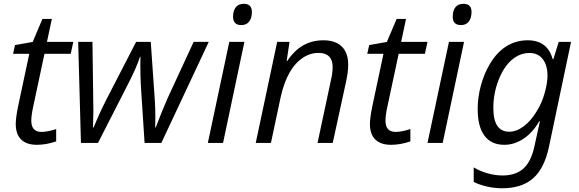

<svg xmlns="http://www.w3.org/2000/svg" viewBox="-20 -758 3070 1018"><path d="M63.5 -101.1Q63.5 -134.3 77.1 -199.7L135.3 -472.7H49.3L59.6 -519L153.3 -535.6L205.1 -657.7H254.9L229 -536.1H368.7L355 -472.7H215.8L155.8 -191.4Q146 -147.5 146 -117.7Q146 -58.6 200.2 -58.6Q231.4 -58.6 277.8 -73.7V-8.3Q225.1 9.8 175.3 9.8Q121.1 9.8 92.3 -18.1Q63.5 -45.9 63.5 -101.1Z M394.5 -536.1H470.2L475.1 -170.4Q474.1 -109.4 473.1 -82H476.6Q504.4 -152.3 542.5 -227.1L701.7 -536.1H779.3L800.8 -227.1Q803.7 -181.6 803.7 -135.3Q803.7 -118.2 802.7 -82H805.7Q824.2 -130.9 836.4 -160.9Q848.6 -190.9 868.2 -236.3L1006.8 -536.1H1086.9L835.4 0H746.6L726.6 -308.1Q724.1 -358.4 724.1 -413.6Q724.1 -447.3 725.1 -456.5H722.2Q701.7 -394 654.3 -303.2L499.5 0H409.2Z M1195.8 -536.1H1275.9L1162.6 0H1082ZM1215.8 -668.9Q1215.8 -702.1 1230.5 -720Q1245.1 -737.8 1272.5 -737.8Q1315.4 -737.8 1315.4 -694.8Q1315.4 -661.6 1300.8 -643.3Q1286.1 -625 1259.8 -625Q1215.8 -625 1215.8 -668.9Z M1449.7 -536.1H1515.1L1500 -435.1H1503.4Q1540 -490.2 1587.4 -517.3Q1634.8 -544.4 1694.8 -544.4Q1758.8 -544.4 1792.5 -511Q1826.2 -477.5 1826.2 -415Q1826.2 -376 1814 -320.8L1744.1 0H1663.6L1733.9 -329.6Q1743.7 -370.6 1743.7 -403.8Q1743.7 -439.5 1724.9 -458.5Q1706.1 -477.5 1668.9 -477.5Q1623.5 -477.5 1583.7 -450.4Q1543.9 -423.3 1516.1 -374.5Q1485.4 -321.3 1467.8 -241.7L1416.5 0H1335.9Z M1941.4 -101.1Q1941.4 -134.3 1955.1 -199.7L2013.2 -472.7H1927.2L1937.5 -519L2031.2 -535.6L2083 -657.7H2132.8L2106.9 -536.1H2246.6L2232.9 -472.7H2093.8L2033.7 -191.4Q2023.9 -147.5 2023.9 -117.7Q2023.9 -58.6 2078.1 -58.6Q2109.4 -58.6 2155.8 -73.7V-8.3Q2103 9.8 2053.2 9.8Q1999 9.8 1970.2 -18.1Q1941.4 -45.9 1941.4 -101.1Z M2360.4 -536.1H2440.4L2327.1 0H2246.6ZM2380.4 -668.9Q2380.4 -702.1 2395 -720Q2409.7 -737.8 2437 -737.8Q2480 -737.8 2480 -694.8Q2480 -661.6 2465.3 -643.3Q2450.7 -625 2424.3 -625Q2380.4 -625 2380.4 -668.9Z M2491.7 206.5V129.4Q2525.4 149.9 2565.7 161.1Q2606 172.4 2644.5 172.4Q2713.4 172.4 2754.2 136.5Q2794.9 100.6 2812.5 22.5L2842.8 -115.2H2838.9Q2806.2 -56.6 2757.1 -23.4Q2708 9.8 2653.8 9.8Q2584.5 9.8 2548.6 -38.6Q2512.7 -86.9 2512.7 -179.7Q2512.7 -241.2 2529.3 -303.2Q2545.9 -365.2 2575.7 -416.3Q2605.5 -467.3 2644 -498Q2703.1 -544.4 2777.3 -544.4Q2830.1 -544.4 2863 -519.8Q2896 -495.1 2910.6 -444.3H2914.1L2942.4 -536.1H3007.8L2890.1 22.9Q2865.7 135.7 2805.9 188Q2746.1 240.2 2642.6 240.2Q2602.5 240.2 2562.5 231.2Q2522.5 222.2 2491.7 206.5ZM2826.2 -168.9Q2853 -211.4 2867.9 -264.9Q2882.8 -318.4 2882.8 -356.9Q2882.8 -412.1 2857.7 -444.6Q2832.5 -477.1 2787.6 -477.1Q2735.4 -477.1 2692.6 -439.7Q2649.9 -402.3 2623 -332.5Q2595.7 -261.7 2595.7 -186Q2595.7 -121.6 2616.9 -90.6Q2638.2 -59.6 2680.7 -59.6Q2718.3 -59.6 2757.1 -88.6Q2795.9 -117.7 2826.2 -168.9Z"/></svg>

Font: Viking Open Sans
Style: Italic
Weight: 400
Italic angle: -12°
Foundry: Ascender Corporation
Version: Version 2.000